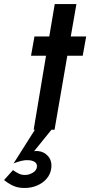

<svg xmlns="http://www.w3.org/2000/svg" viewBox="-113 -640 445 947"><path d="M66 -11 148 -9 55 106Q65 104 73 105Q103 107 123.5 129.5Q144 152 140 189Q136 220 116.5 242Q97 264 69 275.5Q41 287 12 287Q-20 288 -44 278Q-68 268 -93 248L-49 199Q-35 209 -21 216Q-7 223 10 223Q30 223 48.5 212Q67 201 69 184Q71 166 57 158Q43 150 24 150Q11 149 -8 153.5Q-27 158 -46 166ZM57 -460H130L157 -620H264L236 -460H312L295 -365H219L156 0H53L114 -365H40Z"/></svg>

Font: Jost* Medium
Style: Italic
Weight: 500
Italic angle: -10°
Version: Version 3.7